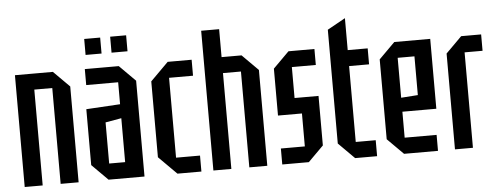

<svg xmlns="http://www.w3.org/2000/svg" viewBox="-48 -834 2481 958"><g transform="rotate(-5 1192.5 -355.0)"><path d="M40 0V-560H230L310 -480V0H220V-480H130V0Z M380 -80V-360L550 -370V-480H390V-560H560L640 -480V0H460ZM470 -286V-80H550V-300ZM400 -630V-710H480V-630ZM530 -630V-710H610V-630Z M715 -90V-470L805 -560H925V-480H805V-80H925V0H805Z M985 0V-700H1075V-560H1175L1255 -480V0H1165V-480H1075V0Z M1330 0V-80H1450V-245H1330V-480L1410 -560H1540V-480H1420V-325H1540V-77L1463 0Z M1615 -650 1705 -700V-540H1805V-460H1705V-80H1805V0H1695L1615 -80Z M1860 -80V-480L1940 -560H2120V-210H1950V-80H2110V0H1940ZM1950 -280 2034 -286V-480H1950Z M2195 0V-480L2275 -560H2375V-478H2285V0Z"/></g></svg>

Font: Tektur Condensed
Style: Regular
Weight: 400
Width: 3
Designer: Adam Jagosz
Foundry: Adam Jagosz
Version: Version 1.005;gftools[0.9.30]